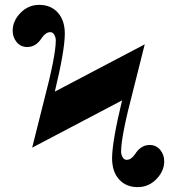

<svg xmlns="http://www.w3.org/2000/svg" viewBox="-20 -750 696 788"><path d="M32 -624Q32 -664 64 -697Q96 -730 141 -730Q189 -730 217.5 -698Q246 -666 246 -612Q246 -544 205 -374L574 -568L527 -381Q477 -191 477 -128Q477 -116 483 -105Q489 -94 500 -94Q518 -94 534 -117Q558 -155 594 -155Q621 -155 637.5 -135Q654 -115 654 -88Q654 -48 622 -15Q590 18 545 18Q497 18 468.5 -14Q440 -46 440 -100Q440 -168 481 -338L112 -144L159 -331Q209 -521 209 -584Q209 -596 203 -607Q197 -618 186 -618Q168 -618 152 -595Q128 -557 92 -557Q65 -557 48.5 -577Q32 -597 32 -624Z"/></svg>

Font: Old Standard TT
Style: Bold
Weight: 700
Designer: Alexey Kryukov <alexios@thessalonica.org.ru>
Version: Version 2.2